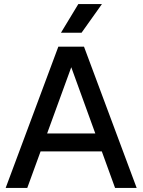

<svg xmlns="http://www.w3.org/2000/svg" viewBox="-20 -931 706 951"><path d="M8 0 269 -700H396L657 0H550L325 -620H341L115 0ZM119 -181 154 -270H513L548 -181ZM282 -769 368 -911H485L384 -769Z"/></svg>

Font: SUSE Medium
Style: Regular
Weight: 500
Designer: Rene Bieder
Foundry: SUSE
Version: Version 1.000